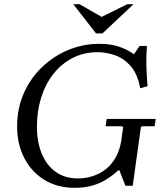

<svg xmlns="http://www.w3.org/2000/svg" viewBox="-20 -890 768 920"><path d="M491 -320H726L721 -285H660L655 -280L616 0H581L552 -74H547Q516 -46 485 -27.5Q454 -9 418 0.5Q382 10 338 10H337Q255 10 193 -28Q131 -66 96.5 -132.5Q62 -199 62 -284Q62 -370 93.5 -442Q125 -514 180.5 -567.5Q236 -621 307 -650.5Q378 -680 456 -680Q511 -680 551.5 -666Q592 -652 622 -630L649 -670H684Q680 -619 681.5 -571.5Q683 -524 687 -477L652 -467Q639 -536 606 -573.5Q573 -611 530.5 -625.5Q488 -640 448 -640Q382 -640 328.5 -612.5Q275 -585 236.5 -536.5Q198 -488 177.5 -423Q157 -358 157 -283Q157 -210 180 -154Q203 -98 247 -66.5Q291 -35 354 -35Q405 -35 449.5 -56Q494 -77 523.5 -118.5Q553 -160 562 -222L570 -280L565 -285H486ZM590 -870H620L471 -730H440L331 -870H361L467 -809Z"/></svg>

Font: Brygada 1918
Style: Italic
Weight: 400
Italic angle: -8°
Designer: Mateusz Machalski | Borys Kosmynka | Przemek Hoffer
Foundry: NIEPODLEGLA 2018
Version: Version 3.006